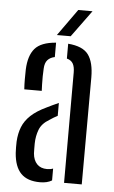

<svg xmlns="http://www.w3.org/2000/svg" viewBox="-54 -794 498 838"><g transform="rotate(5 195.0 -375.0)"><path d="M37 -111.5Q36.5 -124 36.2 -136.2Q36 -148.5 36.5 -161.5Q38.5 -197.5 49.8 -225.8Q61 -254 86 -277.5Q111 -301 154.5 -321.5Q166.5 -327.5 179.2 -333.5Q192 -339.5 205.5 -345.5V-289Q197.5 -285 188.8 -279.8Q180 -274.5 170.5 -268Q138 -249 127.2 -220.5Q116.5 -192 116 -160.5Q116 -147 116 -136.8Q116 -126.5 116.5 -116.5Q119 -87 135 -70.2Q151 -53.5 179 -53.5Q194 -53.5 205.5 -58V-6Q185 6.5 153.5 6.5Q98 6.5 69.8 -22.5Q41.5 -51.5 37 -111.5ZM50 -391.5Q48.5 -413 48.5 -435.5Q48.5 -458 49 -478.5Q51.5 -539.5 78.2 -570.5Q105 -601.5 170.5 -606.5V-543.5Q150.5 -539.5 139 -526.8Q127.5 -514 126.5 -489Q125.5 -474.5 125.2 -455.2Q125 -436 125.5 -418.5Q126 -401 126.5 -391.5ZM258.5 0V-483.5Q258.5 -508.5 250.5 -522.5Q242.5 -536.5 223.5 -541.5V-606.5Q288 -601.5 312.5 -568.2Q337 -535 337 -468L336 0ZM171 -640 254.5 -757H317L231.5 -640Z"/></g></svg>

Font: Big Shoulders Stencil Text Thin
Style: Regular
Weight: 400
Version: Version 2.001